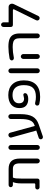

<svg xmlns="http://www.w3.org/2000/svg" viewBox="1363 -2121 822 3588"><g transform="rotate(-90 1774.0 -327.0)"><path d="M605 -368V-40Q605 -21 592 -7.5Q579 6 561 6Q542 6 528.5 -7.5Q515 -21 515 -40V-368Q515 -438 490 -467.5Q465 -497 411 -497H250Q238 -470 234.5 -438Q231 -406 231 -343V-39Q231 -21 219.5 -10Q208 1 190 1H67Q52 1 39.5 -11Q27 -23 27 -39Q27 -56 39 -67.5Q51 -79 67 -79H121Q141 -79 141 -99V-347Q141 -439 165 -497H113Q95 -497 82.5 -508.5Q70 -520 70 -537Q70 -555 82.5 -566Q95 -577 113 -577H411Q509 -577 557 -525.5Q605 -474 605 -368Z M767 -40V-535Q767 -554 780 -567.5Q793 -581 812 -581Q830 -581 844 -567.5Q858 -554 858 -535V-40Q858 -21 844.5 -7.5Q831 6 813 6Q794 6 780.5 -7.5Q767 -21 767 -40Z M1435 -536V-355Q1435 -208 1390 -128.5Q1345 -49 1241 -14L1020 62Q1012 64 1006 64Q993 64 982 56.5Q971 49 967 37Q965 29 965 23Q965 11 973 0Q981 -11 994 -15L1128 -60L999 -524L998 -528L997 -535Q997 -553 1011 -567Q1025 -581 1044 -581Q1059 -581 1071.5 -572Q1084 -563 1088 -548L1214 -88L1230 -94Q1290 -113 1317 -175Q1344 -237 1344 -355V-536Q1344 -555 1358 -568.5Q1372 -582 1390 -582Q1409 -582 1422 -568.5Q1435 -555 1435 -536Z M1627 -3Q1613 -6 1604 -16.5Q1595 -27 1595 -42Q1595 -62 1609 -73.5Q1623 -85 1642 -82Q1681 -73 1705.5 -70Q1730 -67 1758 -67Q1872 -67 1924.5 -120.5Q1977 -174 1977 -293Q1977 -396 1929.5 -450Q1882 -504 1792 -504Q1719 -504 1678.5 -472Q1638 -440 1638 -384Q1638 -288 1728 -288Q1738 -288 1767 -296Q1790 -302 1795 -302Q1810 -302 1818.5 -293Q1827 -284 1827 -269Q1827 -241 1796 -225.5Q1765 -210 1718 -210Q1640 -210 1594 -249.5Q1548 -289 1548 -376Q1548 -474 1612.5 -528.5Q1677 -583 1792 -583Q1921 -583 1993.5 -506Q2066 -429 2066 -293Q2066 -143 1988 -65.5Q1910 12 1758 12Q1686 12 1627 -3Z M2200 -40V-535Q2200 -554 2213 -567.5Q2226 -581 2245 -581Q2263 -581 2277 -567.5Q2291 -554 2291 -535V-40Q2291 -21 2277.5 -7.5Q2264 6 2246 6Q2227 6 2213.5 -7.5Q2200 -21 2200 -40Z M2853 -40V-368Q2853 -421 2837 -449Q2821 -477 2786.5 -489Q2752 -501 2689 -501Q2599 -501 2488 -479Q2469 -477 2454 -488Q2439 -499 2439 -518Q2439 -532 2449.5 -543.5Q2460 -555 2476 -559Q2528 -569 2587 -575Q2646 -581 2693 -581Q2787 -581 2839 -560Q2893 -538 2918 -491.5Q2943 -445 2943 -368V-40Q2943 -21 2930 -7.5Q2917 6 2898 6Q2880 6 2866.5 -7.5Q2853 -21 2853 -40ZM2467 -303Q2467 -321 2480.5 -335Q2494 -349 2512 -349Q2530 -349 2544 -335Q2558 -321 2558 -303V-40Q2558 -21 2544.5 -7.5Q2531 6 2513 6Q2494 6 2480.5 -7.5Q2467 -21 2467 -40Z M3185 -42Q3185 -50 3190 -63L3392 -474Q3395 -479 3395 -484Q3395 -497 3378 -497H3109Q3085 -497 3074.5 -507Q3064 -517 3064 -540V-672Q3064 -690 3076.5 -704Q3089 -718 3107 -718Q3124 -718 3137.5 -704Q3151 -690 3151 -672V-577H3441Q3465 -577 3482 -559Q3499 -541 3499 -516Q3499 -493 3489 -476L3269 -22Q3263 -11 3252.5 -4Q3242 3 3229 3Q3221 3 3209 -2Q3198 -8 3191.5 -19Q3185 -30 3185 -42Z"/></g></svg>

Font: 寒蝉全圆体
Style: Regular
Weight: 400
Designer: Warren2060
      Designed by Motoya company      

      [Varela Round]
      Joe Prince(Latin component); Avraham Cornf
Foundry: ChillType
Version: Version 3.200